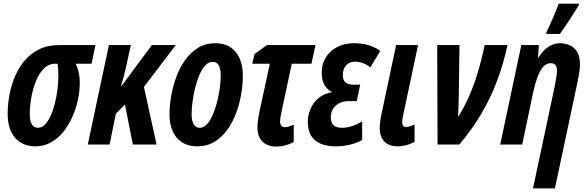

<svg xmlns="http://www.w3.org/2000/svg" viewBox="-20 -792 3221 1052"><path d="M174.8 9.8Q103 9.8 62.5 -37.1Q22 -84 22 -168Q22 -217.3 31.5 -270Q41 -322.8 61.5 -371.8Q82 -420.9 115 -460Q147.9 -499 194.8 -522Q241.7 -544.9 304.2 -544.9H502.9L481.9 -442.9H395Q404.8 -422.9 410.9 -397Q417 -371.1 417 -335.9Q417 -291.5 406.5 -243.2Q396 -194.8 375.7 -149.9Q355.5 -105 326.2 -68.8Q296.9 -32.7 258.8 -11.5Q220.7 9.8 174.8 9.8ZM188 -91.8Q209.5 -91.8 227.1 -110.4Q244.6 -128.9 258.3 -159.7Q272 -190.4 281.2 -228Q290.5 -265.6 295.2 -304.2Q299.8 -342.8 299.8 -376Q299.8 -397.5 298.6 -414.1Q297.4 -430.7 294.9 -442.9H283.2Q246.1 -442.9 219.5 -415.5Q192.9 -388.2 176 -345.5Q159.2 -302.7 151.1 -255.1Q143.1 -207.5 143.1 -167Q143.1 -131.3 154.1 -111.6Q165 -91.8 188 -91.8Z M460.9 0 576.7 -544.9H696.8L671.9 -431.2Q666.5 -405.8 659.7 -378.7Q652.8 -351.6 643.6 -320.8H646L812 -544.9H942.9L768.6 -315.9L837.9 0H708L664.6 -219.2L614.7 -168.9L580.6 0Z M1060.5 9.8Q1012.7 9.8 978.8 -11.2Q944.8 -32.2 926.8 -71.8Q908.7 -111.3 908.7 -167Q908.7 -209.5 917.2 -261Q925.8 -312.5 943.8 -364.3Q961.9 -416 991.5 -459.2Q1021 -502.4 1063 -528.8Q1105 -555.2 1160.6 -555.2Q1208 -555.2 1241.5 -533.7Q1274.9 -512.2 1292.7 -472.4Q1310.5 -432.6 1310.5 -377Q1310.5 -329.1 1301.5 -275.9Q1292.5 -222.7 1273.4 -171.9Q1254.4 -121.1 1224.9 -80.1Q1195.3 -39.1 1154.3 -14.6Q1113.3 9.8 1060.5 9.8ZM1074.7 -91.8Q1095.7 -91.8 1113.8 -111.3Q1131.8 -130.9 1145.8 -163.1Q1159.7 -195.3 1169.4 -233.6Q1179.2 -272 1184.3 -309.8Q1189.5 -347.7 1189.5 -377.9Q1189.5 -401.9 1184.8 -418.7Q1180.2 -435.5 1170.2 -444.3Q1160.2 -453.1 1144.5 -453.1Q1122.1 -453.1 1103.8 -432.6Q1085.4 -412.1 1071.5 -378.9Q1057.6 -345.7 1048.3 -306.9Q1039.1 -268.1 1034.4 -231Q1029.8 -193.8 1029.8 -166Q1029.8 -130.9 1041 -111.3Q1052.2 -91.8 1074.7 -91.8Z M1495.6 11.2Q1445.3 11.2 1418 -16.4Q1390.6 -43.9 1390.6 -94.2Q1390.6 -112.3 1393.6 -134Q1396.5 -155.8 1401.4 -179.2L1458.5 -442.9H1362.3L1374.5 -496.1L1442.4 -544.9H1708.5L1686.5 -442.9H1578.6L1519.5 -165Q1517.6 -154.3 1516.1 -145Q1514.6 -135.7 1514.6 -126Q1514.6 -111.8 1521.5 -103.5Q1528.3 -95.2 1542.5 -95.2Q1552.2 -95.2 1565.4 -99.6Q1578.6 -104 1589.4 -108.9V-14.2Q1567.9 -2 1542.5 4.6Q1517.1 11.2 1495.6 11.2Z M1821.3 9.8Q1770.5 9.8 1735.8 -5.1Q1701.2 -20 1683.8 -49.8Q1666.5 -79.6 1666.5 -124Q1666.5 -159.7 1680.7 -193.6Q1694.8 -227.5 1723.4 -252.7Q1752 -277.8 1795.4 -286.1L1796.4 -290Q1772.5 -301.3 1757.6 -327.1Q1742.7 -353 1742.7 -395Q1742.7 -439.9 1764.6 -476.3Q1786.6 -512.7 1826.4 -533.9Q1866.2 -555.2 1919.4 -555.2Q1960 -555.2 1996.1 -545.4Q2032.2 -535.6 2063.5 -513.2L2009.3 -422.9Q1989.7 -438.5 1967.8 -446.3Q1945.8 -454.1 1925.3 -454.1Q1894 -454.1 1876.2 -433.8Q1858.4 -413.6 1858.4 -379.9Q1858.4 -353 1873 -340.6Q1887.7 -328.1 1917.5 -328.1H1953.6L1934.6 -237.8H1890.6Q1861.3 -237.8 1839.1 -226.6Q1816.9 -215.3 1804.7 -195.6Q1792.5 -175.8 1792.5 -148.9Q1792.5 -122.1 1806.6 -106.9Q1820.8 -91.8 1853.5 -91.8Q1879.4 -91.8 1906.5 -100.3Q1933.6 -108.9 1964.4 -126V-24.9Q1931.6 -6.8 1894.3 1.5Q1856.9 9.8 1821.3 9.8Z M2159.7 9.8Q2111.8 9.8 2086.2 -16.4Q2060.5 -42.5 2060.5 -89.8Q2060.5 -105.5 2063.2 -126.5Q2065.9 -147.5 2070.3 -167L2150.4 -544.9H2270.5L2187.5 -153.8Q2186 -146 2184.8 -138.2Q2183.6 -130.4 2183.6 -122.1Q2183.6 -109.9 2189 -103Q2194.3 -96.2 2205.6 -96.2Q2214.8 -96.2 2227.5 -100.1Q2240.2 -104 2251.5 -109.9V-15.1Q2230.5 -2.9 2205.6 3.4Q2180.7 9.8 2159.7 9.8Z M2377.4 0 2375.5 -544.9H2497.6L2493.7 -267.1Q2493.2 -237.8 2492.2 -208Q2491.2 -178.2 2489.7 -150.9Q2522 -201.2 2548.3 -260.5Q2574.7 -319.8 2596.4 -390.4Q2618.2 -460.9 2635.7 -544.9H2760.7Q2738.3 -440.9 2703.1 -347.9Q2668 -254.9 2617.4 -168.9Q2566.9 -83 2496.6 0Z M2900.4 240.2 3019.5 -319.8Q3023.9 -343.3 3027.8 -365.7Q3031.7 -388.2 3031.7 -404.8Q3031.7 -424.8 3023.7 -435.3Q3015.6 -445.8 2997.6 -445.8Q2974.1 -445.8 2956.3 -426Q2938.5 -406.2 2925.3 -370.6Q2912.1 -335 2901.4 -287.1L2841.3 0H2720.7L2836.4 -544.9H2932.6L2927.7 -477.1H2930.7Q2945.8 -501.5 2964.1 -519Q2982.4 -536.6 3003.7 -545.9Q3024.9 -555.2 3048.3 -555.2Q3077.1 -555.2 3102.1 -543.9Q3127 -532.7 3142.3 -507.3Q3157.7 -481.9 3157.7 -439Q3157.7 -420.9 3154.3 -397.9Q3150.9 -375 3145.5 -348.1L3020.5 240.2ZM2972.2 -606 2975.6 -619.1Q2981.9 -630.9 2991.2 -651.6Q3000.5 -672.4 3010.5 -695.6Q3020.5 -718.8 3028.8 -739.5Q3037.1 -760.3 3041.5 -772H3152.3L3150.4 -762.2Q3142.1 -748.5 3128.9 -727.5Q3115.7 -706.5 3100.6 -683.3Q3085.4 -660.2 3071.5 -639.6Q3057.6 -619.1 3047.4 -606Z"/></svg>

Font: Open Sans Condensed
Style: Italic
Weight: 400
Width: 3
Italic angle: -12°
Designer: Monotype Design Team
Foundry: Monotype Imaging Inc.
Version: Version 3.000